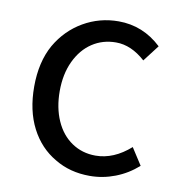

<svg xmlns="http://www.w3.org/2000/svg" viewBox="-69 -620 648 696"><g transform="rotate(10 255.0 -272.0)"><path d="M177 -21Q118 -55 85 -119Q52 -183 52 -271Q52 -362 88 -426Q124 -488 183.5 -522.5Q243 -557 313 -557Q403 -557 471 -493L425 -433Q373 -480 317 -480Q268 -480 229.5 -454.5Q191 -429 168.5 -381.5Q146 -334 146 -271Q146 -210 167 -162.5Q188 -115 226.5 -89Q265 -63 314 -63Q381 -63 442 -117L482 -55Q445 -22 399.5 -4.5Q354 13 306 13Q233 13 177 -21Z"/></g></svg>

Font: Merged Yaku Han JP
Style: Regular
Weight: 400
Designer: Ryoko NISHIZUKA 西塚涼子 (kana, bopomofo & ideographs); Paul D. Hunt (Latin, Greek & Cyrillic); Sandoll Communications 산돌커뮤니
Foundry: Adobe
Version: Version 2.004